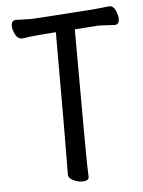

<svg xmlns="http://www.w3.org/2000/svg" viewBox="-53 -756 605 815"><g transform="rotate(-5 250.0 -348.5)"><path d="M263.2 17.1Q247.1 17.1 226.6 7.6Q206.1 -2 206.1 -18.1Q208 -106.9 208 -624Q106 -617.2 64.9 -609.9Q43.9 -609.9 33.9 -630.9Q23.9 -651.9 23.9 -667Q23.9 -690.9 44.9 -690.9Q51.8 -690.9 70.3 -689.9Q88.9 -689 108.9 -689Q123 -689 365.2 -706.1Q402.8 -709 442.9 -713.9Q460.9 -713.9 470 -692.9Q479 -671.9 479 -657.2Q479 -632.8 459 -632.8Q402.8 -636.2 388.2 -636.2L289.1 -628.9Q290 -74.2 291.5 -45.7Q293 -17.1 293 0Q293 17.1 263.2 17.1Z"/></g></svg>

Font: LXGW WenKai Mono GB Screen
Style: Regular
Weight: 400
Monospace: yes
Designer: LXGW / Fontworks Inc.
Foundry: LXGW / Fontworks Inc.
Version: Version 1.510;January 18,2025